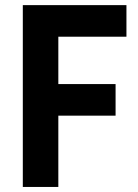

<svg xmlns="http://www.w3.org/2000/svg" viewBox="-20 -740 546 760"><path d="M70.3 -719.7H480.5V-594.7H210.9V-407.2H437.5V-282.2H210.9V0H70.3Z"/></svg>

Font: Reddit Sans Chocolate
Style: Bold
Weight: 700
Designer: Stephen Hutchings
Foundry: Reddit
Version: Version 1.011